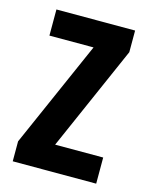

<svg xmlns="http://www.w3.org/2000/svg" viewBox="-89 -602 514 660"><g transform="rotate(15 168.0 -271.5)"><path d="M317 0H20V-71L187 -450H30V-543H310V-466L146 -93H317Z"/></g></svg>

Font: Noto Sans Malayalam ExtraCondensed SemiBold
Style: Regular
Weight: 600
Width: 2
Designer: Jelle Bosma - Monotype Design Team
Foundry: Monotype Imaging Inc.
Version: Version 2.104; ttfautohint (v1.8.4.7-5d5b)